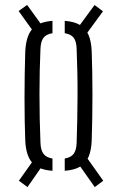

<svg xmlns="http://www.w3.org/2000/svg" viewBox="-20 -789 500 783"><path d="M332 -650 298.5 -677 365.5 -768.5 400 -743ZM92 -26 57 -52 122 -143.5 154 -115ZM366.5 -26 304 -114.5 336 -143.5 401 -52ZM123.5 -650 56 -744 90.5 -769 157.5 -676.5ZM83 -216.5Q81.5 -250 80.8 -294.8Q80 -339.5 80 -389Q80 -438.5 80.8 -487.5Q81.5 -536.5 83 -579Q86 -640.5 110.8 -670Q135.5 -699.5 194 -704V-653.5Q168 -649.5 157 -634.5Q146 -619.5 145 -589Q143 -546.5 142 -499.8Q141 -453 141 -403.8Q141 -354.5 142 -304.8Q143 -255 145 -207Q146 -177 157.2 -161.8Q168.5 -146.5 194 -142.5V-92.5Q135.5 -96.5 110.5 -126.2Q85.5 -156 83 -216.5ZM244 -92.5V-142.5Q270 -147 280.8 -162.2Q291.5 -177.5 292.5 -205.5Q294 -251 295 -298.5Q296 -346 296.2 -394.8Q296.5 -443.5 295.5 -492.8Q294.5 -542 292.5 -591Q291.5 -620.5 280.5 -635Q269.5 -649.5 244 -653.5V-704Q283 -701 306.5 -687Q330 -673 341.2 -646.2Q352.5 -619.5 354 -579Q355.5 -541 356.2 -496Q357 -451 357 -403Q357 -355 356.2 -307.5Q355.5 -260 354 -216.5Q352.5 -176 341.2 -149.5Q330 -123 306.5 -109.2Q283 -95.5 244 -92.5Z"/></svg>

Font: Big Shoulders Stencil Text Thin Light
Style: Regular
Weight: 300
Version: Version 2.001